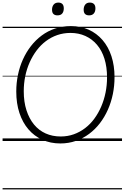

<svg xmlns="http://www.w3.org/2000/svg" viewBox="-20 -1092 965 1487"><path d="M447 19Q371 19 308 -9.5Q245 -38 200 -90.5Q155 -143 130.5 -217Q106 -291 106 -383Q106 -449 119 -512Q132 -575 157.5 -631.5Q183 -688 219.5 -735Q256 -782 303 -817Q350 -852 407 -871Q464 -890 529 -890Q605 -890 667 -862Q729 -834 774 -782Q819 -730 843 -657Q867 -584 867 -494Q867 -427 854 -363.5Q841 -300 815.5 -242.5Q790 -185 753.5 -137.5Q717 -90 670 -55Q623 -20 567 -0.5Q511 19 447 19ZM450 -35Q504 -35 551.5 -52Q599 -69 639.5 -100Q680 -131 711 -173.5Q742 -216 764 -267Q786 -318 797.5 -375Q809 -432 809 -492Q809 -573 789 -637Q769 -701 731 -745.5Q693 -790 641 -813.5Q589 -837 526 -837Q472 -837 424 -820.5Q376 -804 335.5 -773.5Q295 -743 263.5 -701Q232 -659 209.5 -608.5Q187 -558 175.5 -501.5Q164 -445 164 -385Q164 -303 185 -238Q206 -173 243.5 -127.5Q281 -82 333.5 -58.5Q386 -35 450 -35ZM425 -973Q405 -973 394 -983.5Q383 -994 383 -1017Q383 -1041 395.5 -1056.5Q408 -1072 432 -1072Q452 -1072 463 -1061Q474 -1050 474 -1027Q474 -1002 462 -987.5Q450 -973 425 -973ZM670 -973Q650 -973 639 -983.5Q628 -994 628 -1017Q628 -1041 640 -1056.5Q652 -1072 676 -1072Q696 -1072 707.5 -1061Q719 -1050 719 -1027Q719 -1002 706.5 -987.5Q694 -973 670 -973ZM0 365H925V375H0ZM0 -20H925V0H0ZM0 -505H925V-500H0ZM0 -885H925V-875H0Z"/></svg>

Font: Playwrite GB S Guides
Style: Italic
Weight: 400
Italic angle: -7.01216°
Designer: Veronika Burian, José Scaglione
Foundry: TypeTogether
Version: Version 1.002